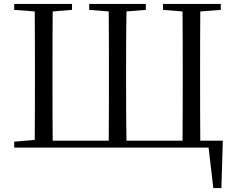

<svg xmlns="http://www.w3.org/2000/svg" viewBox="-20 -748 1188 973"><path d="M52 0H1037L1061 205H1102L1109 -35H995C994 -135 994 -237 994 -344V-389C994 -492 994 -591 995 -690L1099 -698V-728H806V-698L905 -690C906 -592 906 -491 906 -388V-344C906 -236 906 -135 905 -35H621C619 -135 619 -236 619 -344V-389C619 -491 619 -592 621 -690L719 -698V-728H432V-698L531 -690C532 -591 532 -492 532 -388V-344C532 -237 532 -135 531 -35H247C246 -135 246 -236 246 -344V-388C246 -492 246 -591 247 -690L345 -698V-728H52V-698L156 -690C157 -592 157 -492 157 -389V-344C157 -238 157 -137 156 -39L52 -30Z"/></svg>

Font: Noto Serif CJK KR
Style: Regular
Weight: 400
Designer: Ryoko NISHIZUKA 西塚涼子 (kana & ideographs); Frank Grießhammer (Latin, Greek & Cyrillic); Wenlong ZHANG 张文龙 (bopomofo); San
Foundry: Adobe
Version: Version 2.001;hotconv 1.1.0;makeotfexe 2.6.0